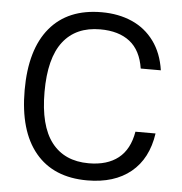

<svg xmlns="http://www.w3.org/2000/svg" viewBox="-52 -767 783 827"><g transform="rotate(5 339.5 -353.5)"><path d="M543 -490Q531 -568 483 -605.5Q435 -643 355 -643Q250 -643 194.5 -571.5Q139 -500 139 -354Q139 -208 194.5 -136Q250 -64 355 -64Q435 -64 483 -102Q531 -140 544 -217H631Q615 -107 543.5 -48.5Q472 10 355 10Q209 10 131 -84Q53 -178 53 -354Q53 -530 131 -623.5Q209 -717 355 -717Q428 -717 486 -691.5Q544 -666 581.5 -615Q619 -564 630 -490Z"/></g></svg>

Font: Asta Sans
Style: Regular
Weight: 400
Designer: 42dot
Version: Version 1.000